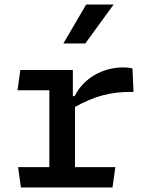

<svg xmlns="http://www.w3.org/2000/svg" viewBox="-20 -830 660 850"><path d="M302.5 -520H70L57.5 -430.5H198.5V-90H60L72.5 0H478L490.5 -90H312V-356.5C393.5 -402 469 -425.5 571 -423L566.5 -527C552.5 -530.5 539 -531.5 524.5 -531.5C433.5 -531.5 349 -482.5 310.5 -404.5H302.5ZM260.5 -637.5 361.5 -810H483L357.5 -637.5Z"/></svg>

Font: Monaspace Argon Medium
Style: Regular
Weight: 500
Designer: Riley Cran & the Lettermatic Team
Foundry: Lettermatic
Version: Version 1.000 (Monaspace Argon)